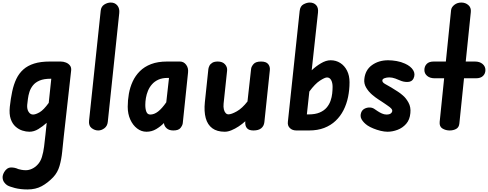

<svg xmlns="http://www.w3.org/2000/svg" viewBox="-26 -1024 3830 1507"><path d="M51 -186Q58 -251 69.8 -306Q81.5 -361 102.2 -404.5Q123 -448 157 -478.5Q191 -509 241.8 -525Q292.5 -541 364.5 -541H450.5Q471.5 -541 491.2 -533.2Q511 -525.5 523 -510Q535 -494.5 532.5 -471L475 43Q468 108 462 168Q456 228 441.2 278.8Q426.5 329.5 392 366.5Q349 411.5 301.5 437.2Q254 463 190.5 463Q134.5 463 90 451.5Q45.5 440 29 429Q17 421 6.5 406.5Q-4 392 -5.5 371.5Q-7 351 7 326.5Q28.5 291 59.2 290.5Q90 290 117.5 303Q125.5 306 143 309Q160.5 312 176 312Q200.5 312 224.2 301.2Q248 290.5 268.5 269Q291.5 245.5 303 208.2Q314.5 171 320.2 125.2Q326 79.5 331 31L340.5 -60Q310 -32.5 275.5 -11.2Q241 10 204.5 10Q178.5 10 149.5 0.8Q120.5 -8.5 95.8 -30.5Q71 -52.5 58 -90.5Q45 -128.5 51 -186ZM187.5 -200.5Q185 -167 198.5 -146Q212 -125 233.5 -125Q254 -125 285.2 -143Q316.5 -161 356.5 -216.5L376.5 -406H371Q318.5 -406 285 -391.8Q251.5 -377.5 232.8 -354Q214 -330.5 205.2 -303Q196.5 -275.5 193.2 -248.5Q190 -221.5 187.5 -200.5Z M745 0Q717.5 0 693.2 -18.5Q669 -37 673 -76.5L764.5 -940.5Q768 -973 792.8 -988.5Q817.5 -1004 843.5 -1004Q876 -1004 895 -981Q914 -958 910 -921L820 -67.5Q816.5 -34.5 793.2 -17.2Q770 0 745 0Z M1123.5 10Q1083.5 10 1050 -15.8Q1016.5 -41.5 996.5 -85.8Q976.5 -130 976.5 -186Q976.5 -237 985.5 -288Q994.5 -339 1015.5 -384.5Q1036.5 -430 1071.8 -465.2Q1107 -500.5 1159.8 -520.8Q1212.5 -541 1285 -541H1386.5Q1416 -541 1435 -515.8Q1454 -490.5 1450 -455L1408.5 -57Q1406.5 -40 1391 -20Q1375.5 0 1334.5 0Q1301 0 1281.8 -17.2Q1262.5 -34.5 1261 -57.5V-58.5Q1234 -31 1199.5 -10.5Q1165 10 1123.5 10ZM1153.5 -125Q1184.5 -125 1215 -148.8Q1245.5 -172.5 1279 -221L1300.5 -412.5H1290Q1247.5 -412.5 1217.2 -398.8Q1187 -385 1167 -362.2Q1147 -339.5 1135.5 -311.5Q1124 -283.5 1119.2 -254.8Q1114.5 -226 1114.5 -200.5Q1114.5 -167 1123.2 -146Q1132 -125 1153.5 -125Z M1738 10Q1677.5 10 1640.2 -17.5Q1603 -45 1588.8 -97Q1574.5 -149 1582 -222.5L1609.5 -482.5Q1611 -493.5 1617.5 -507.2Q1624 -521 1639.8 -531Q1655.5 -541 1683.5 -541Q1720.5 -541 1740 -519.2Q1759.5 -497.5 1756.5 -469.5L1729 -210.5Q1726.5 -184.5 1731 -165.8Q1735.5 -147 1745 -136.8Q1754.5 -126.5 1767 -126.5Q1790.5 -126.5 1832.5 -150Q1874.5 -173.5 1916.5 -227.5L1945 -484Q1947 -501.5 1964 -521.2Q1981 -541 2023 -541Q2063 -541 2079 -521Q2095 -501 2092 -473.5L2049 -65Q2045.5 -34.5 2024.2 -17.2Q2003 0 1963 0Q1927.5 0 1912.2 -18Q1897 -36 1899 -68L1899.5 -72.5Q1876 -51 1847.8 -32.2Q1819.5 -13.5 1791.2 -1.8Q1763 10 1738 10Z M2400 0H2300Q2268.5 0 2249.2 -18.8Q2230 -37.5 2233.5 -67.5L2326 -937.5Q2330 -976 2356 -990Q2382 -1004 2405 -1004Q2436.5 -1004 2455.2 -984Q2474 -964 2470 -926L2420.5 -472.5Q2453 -503.5 2493 -527.2Q2533 -551 2569 -551Q2611.5 -551 2645 -529.5Q2678.5 -508 2698 -469.2Q2717.5 -430.5 2717.5 -378.5Q2717.5 -319 2706 -263Q2694.5 -207 2670.2 -159.2Q2646 -111.5 2608.2 -75.8Q2570.5 -40 2518.8 -20Q2467 0 2400 0ZM2396 -126Q2448.5 -126 2483 -140.8Q2517.5 -155.5 2538 -179.8Q2558.5 -204 2568.5 -233Q2578.5 -262 2581.5 -290.5Q2584.5 -319 2584.5 -342Q2584.5 -374.5 2573.2 -395.2Q2562 -416 2540.5 -416Q2523.5 -416 2485 -391Q2446.5 -366 2402 -305.5L2382.5 -126Z M3015.5 10Q2991 10 2961.2 2.8Q2931.5 -4.5 2904 -15.8Q2876.5 -27 2858 -39.5Q2827.5 -61 2812.5 -86.8Q2797.5 -112.5 2810 -143.5Q2818 -162 2836 -171.2Q2854 -180.5 2875 -180.2Q2896 -180 2911.5 -169.5Q2922.5 -162 2938.2 -151.5Q2954 -141 2972 -133Q2990 -125 3007.5 -125Q3031 -125 3041.8 -134Q3052.5 -143 3053 -155Q3053 -163.5 3044 -173.2Q3035 -183 3013 -197.5Q3006 -202.5 2993.8 -210.8Q2981.5 -219 2968.2 -228Q2955 -237 2945 -243Q2922 -257.5 2894.2 -281.2Q2866.5 -305 2848 -336.2Q2829.5 -367.5 2833.5 -403Q2840.5 -474.5 2893.5 -512.8Q2946.5 -551 3020.5 -551Q3051.5 -551 3087 -544.8Q3122.5 -538.5 3153 -524.5Q3197.5 -504.5 3216.8 -473.5Q3236 -442.5 3219.5 -407.5Q3207 -382 3174.8 -380.8Q3142.5 -379.5 3113 -393Q3100.5 -399 3076.2 -407.8Q3052 -416.5 3029.5 -416.5Q3009.5 -416.5 2992.8 -410.5Q2976 -404.5 2975 -393Q2973.5 -377.5 2997.2 -364.5Q3021 -351.5 3045.5 -337Q3070 -322.5 3096 -305.2Q3122 -288 3136.5 -274.5Q3160 -255 3180 -219.2Q3200 -183.5 3195 -136.5Q3190.5 -84.5 3162.2 -52.2Q3134 -20 3094.2 -5Q3054.5 10 3015.5 10Z M3503 0Q3472.5 0 3447 -15.2Q3421.5 -30.5 3425 -67.5L3460 -409.5H3386Q3349 -409.5 3327 -428Q3305 -446.5 3305 -474.5Q3305 -503 3323 -522Q3341 -541 3378 -541H3473.5L3514.5 -944Q3517 -967.5 3540 -985.8Q3563 -1004 3595 -1004Q3627.5 -1004 3650.2 -984Q3673 -964 3669.5 -930L3629.5 -541H3702Q3739 -541 3761.5 -522Q3784 -503 3784 -474.5Q3784 -446.5 3765.2 -428Q3746.5 -409.5 3709.5 -409.5H3616L3579.5 -54.5Q3576.5 -24.5 3554.5 -12.2Q3532.5 0 3503 0Z"/></svg>

Font: Edu NSW ACT Hand
Style: Regular
Weight: 400
Designer: Tina and Corey Anderson, Eben Sorkin, Mirko Velimirovic
Foundry: Sorkin Type Co.
Version: Version 2.000